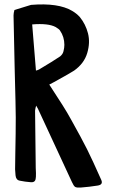

<svg xmlns="http://www.w3.org/2000/svg" viewBox="-20 -828 534 865"><path d="M343 17Q325 18 318.5 14Q312 10 304 -8L151 -338Q150 -341 143 -352Q140 -344 138 -330L141 -71L142 -48Q142 -26 141 -26Q140 -6 120 -7Q92 -9 69 -14Q52 -17 50 -38Q48 -56 48 -65Q48 -91 49 -138.5Q50 -186 50.5 -225Q51 -264 51 -299Q51 -336 46 -524Q42 -680 41 -758Q41 -769 45 -783L110 -803L120 -806Q243 -816 305 -779Q324 -768 339 -752Q366 -719 376.5 -677.5Q387 -636 373 -589Q359 -542 314 -510Q301 -501 223 -458L202 -447Q247 -378 262 -354Q283 -321 301 -288Q349 -202 371 -158L374 -152Q396 -108 436 -18Q446 4 420 8Q383 14 343 17ZM142 -510Q150 -512 156 -515Q220 -553 251 -574Q263 -584 266 -597Q270 -613 270 -626Q270 -662 250 -691Q246 -697 231 -706Q198 -724 125 -718Z"/></svg>

Font: Because We Connect
Style: Regular
Weight: 400
Designer: Liz Wetzel, Aaron Williamson, Russ McMullin
Foundry: Red Hat
Version: Version 1.000